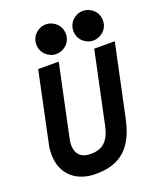

<svg xmlns="http://www.w3.org/2000/svg" viewBox="-170 -1041 962 1159"><g transform="rotate(-20 311.5 -462.0)"><path d="M623 -700 526 -242Q512 -174 488.5 -126Q465 -78 430 -46.5Q395 -15 348.5 -0.5Q302 14 241 14Q196 14 157 0.5Q118 -13 90 -38.5Q62 -64 46 -101.5Q30 -139 30 -187Q30 -203 31 -218.5Q32 -234 37 -254L131 -700H263L166 -242Q164 -231 162.5 -221Q161 -211 161 -201Q161 -158 184.5 -134Q208 -110 255 -110Q315 -110 347.5 -142Q380 -174 394 -242L491 -700ZM361 -843Q361 -823 353.5 -805.5Q346 -788 333 -775.5Q320 -763 302.5 -755.5Q285 -748 266 -748Q246 -748 229 -755.5Q212 -763 199 -775.5Q186 -788 178.5 -805.5Q171 -823 171 -843Q171 -863 178.5 -880.5Q186 -898 199 -910.5Q212 -923 229 -930.5Q246 -938 266 -938Q285 -938 302.5 -930.5Q320 -923 333 -910.5Q346 -898 353.5 -880.5Q361 -863 361 -843ZM599 -843Q599 -823 591.5 -805.5Q584 -788 571 -775.5Q558 -763 540.5 -755.5Q523 -748 504 -748Q484 -748 467 -755.5Q450 -763 437 -775.5Q424 -788 416.5 -805.5Q409 -823 409 -843Q409 -863 416.5 -880.5Q424 -898 437 -910.5Q450 -923 467 -930.5Q484 -938 504 -938Q523 -938 540.5 -930.5Q558 -923 571 -910.5Q584 -898 591.5 -880.5Q599 -863 599 -843Z"/></g></svg>

Font: Space Mono
Style: Bold Italic
Weight: 700
Italic angle: -12°
Monospace: yes
Designer: Colophon Foundry / Benjamin Critton
Foundry: Colophon Foundry
Version: Version 1.000;PS 1.000;hotconv 1.0.81;makeotf.lib2.5.63406